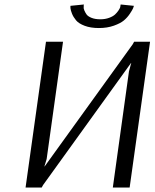

<svg xmlns="http://www.w3.org/2000/svg" viewBox="-20 -836 692 856"><path d="M427 -750Q449 -750 466.5 -756.5Q484 -763 493 -771.5Q502 -780 508 -789Q514 -798 516 -804L517 -811L518 -816L577 -810Q576 -806 573.5 -799.5Q571 -793 559.5 -775.5Q548 -758 532.5 -745Q517 -732 487.5 -721.5Q458 -711 421 -711Q384 -711 357.5 -721Q331 -731 319 -745.5Q307 -760 301 -775Q295 -790 294 -800V-810L354 -816L353 -811Q354 -811 353 -805Q352 -799 356 -789.5Q360 -780 366 -771.5Q372 -763 388 -756.5Q404 -750 427 -750ZM558 0H483L555 -518L565 -555H564L172 -11L166 0H94L185 -650H261L188 -127L178 -94H179L572 -639L578 -650H649Z"/></svg>

Font: Arsenal
Style: Italic
Weight: 400
Italic angle: -9.10001°
Designer: Andrij Shevchenko
Foundry: Stairsfor
Version: Version 2.001;PS 002.001;hotconv 1.0.88;makeotf.lib2.5.64775